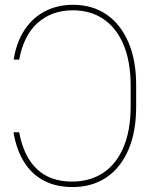

<svg xmlns="http://www.w3.org/2000/svg" viewBox="-20 -757 614 787"><path d="M35.2 -214.8H58.6Q77.1 -114.7 131.6 -63.7Q186 -12.7 274.4 -12.7Q349.1 -12.7 403.1 -48.6Q457 -84.5 486.3 -153.6Q515.6 -222.7 515.6 -322.3V-405.3Q515.6 -502.9 487.1 -572Q458.5 -641.1 405.3 -678Q352.1 -714.8 277.3 -714.8Q191.9 -714.4 134.5 -663.3Q77.1 -612.3 58.6 -512.7H36.1Q47.4 -584.5 80.6 -634.5Q113.8 -684.6 164.6 -710.9Q215.3 -737.3 279.3 -737.3Q358.9 -737.3 417 -697.3Q475.1 -657.2 506.8 -582.8Q538.6 -508.3 538.1 -405.3V-323.2Q538.6 -217.3 506.3 -142.8Q474.1 -68.4 415.5 -29.3Q356.9 9.8 277.3 9.8Q210.9 9.8 160.9 -16.1Q110.8 -42 79.1 -92.3Q47.4 -142.6 35.2 -214.8Z"/></svg>

Font: Inter Tight Thin
Style: Regular
Weight: 250
Designer: Rasmus Andersson
Foundry: rsms
Version: Version 3.004